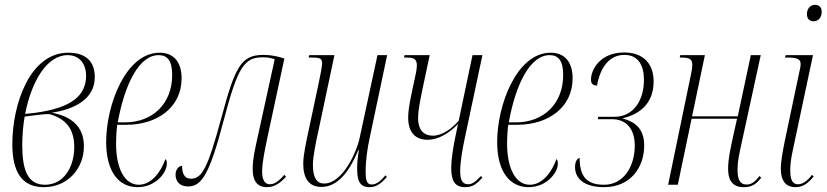

<svg xmlns="http://www.w3.org/2000/svg" viewBox="-20 -764 3418 794"><path d="M161 10C262 10 327 -69 327 -159C327 -244 272 -283 194 -298C282 -311 372 -351 372 -445C372 -512 333 -546 262 -546C104 -546 31 -334 31 -168C31 -55 69 10 161 10ZM122 -297 84 -293C110 -426 173 -536 260 -536C310 -536 336 -498 336 -451C336 -374 284 -318 122 -297ZM166 0C95 0 72 -60 72 -164C72 -207 76 -248 82 -282C111 -285 158 -293 185 -292C263 -270 287 -219 287 -156C287 -72 243 0 166 0Z M549 10C622 10 670 -48 670 -88C670 -100 667 -104 664 -106C644 -49 604 0 554 0C495 0 460 -68 460 -170C460 -201 463 -240 465 -248H503C629 -248 731 -319 731 -440C731 -507 699 -546 640 -546C500 -546 419 -330 419 -177C419 -54 471 10 549 10ZM497 -258H467C496 -418 556 -536 636 -536C673 -536 692 -512 692 -454C692 -334 610 -258 497 -258Z M1084 10C1118 10 1141 -10 1163 -33L1156 -41C1134 -16 1116 -2 1096 -2C1073 -2 1064 -23 1064 -56C1064 -94 1077 -152 1086 -196L1156 -522C1129 -531 1100 -537 1069 -537C976 -537 952 -486 896 -279C838 -63 814 -25 769 -25C742 -25 733 -48 733 -78C718 -78 706 -61 706 -42C706 -17 720 7 758 7C814 7 847 -43 906 -270C963 -486 990 -527 1066 -527C1084 -527 1099 -525 1116 -519L1047 -204C1035 -149 1025 -108 1025 -64C1025 -17 1043 10 1084 10Z M1509 10C1540 10 1561 -11 1580 -32L1574 -39C1556 -18 1539 -1 1517 -1C1494 -1 1492 -25 1492 -58C1492 -97 1499 -150 1509 -195L1581 -536H1541L1468 -197C1456 -136 1397 -5 1320 -5C1290 -5 1274 -29 1274 -82C1274 -117 1287 -180 1297 -224L1363 -536H1259L1256 -526H1270C1304 -526 1312 -522 1312 -502C1312 -488 1304 -449 1297 -416L1257 -228C1248 -185 1234 -125 1234 -87C1234 -30 1255 9 1309 9C1370 9 1420 -42 1462 -144H1464C1458 -106 1457 -86 1457 -70C1457 -21 1464 10 1509 10Z M1904 10C1936 10 1951 -4 1975 -29L1969 -36C1945 -11 1932 -2 1916 -2C1891 -2 1883 -22 1883 -56C1883 -92 1892 -146 1903 -197L1975 -536H1934L1877 -265C1849 -232 1808 -203 1771 -203C1727 -203 1709 -232 1709 -275C1709 -309 1718 -351 1730 -409L1757 -536H1653L1651 -526H1663C1691 -526 1704 -520 1704 -493C1704 -476 1697 -447 1688 -406L1681 -372C1671 -326 1668 -297 1668 -278C1668 -214 1700 -186 1748 -186C1795 -186 1839 -215 1874 -251L1863 -198C1853 -149 1846 -103 1846 -69C1846 -16 1861 10 1904 10Z M2166 10C2239 10 2287 -48 2287 -88C2287 -100 2284 -104 2281 -106C2261 -49 2221 0 2171 0C2112 0 2077 -68 2077 -170C2077 -201 2080 -240 2082 -248H2120C2246 -248 2348 -319 2348 -440C2348 -507 2316 -546 2257 -546C2117 -546 2036 -330 2036 -177C2036 -54 2088 10 2166 10ZM2114 -258H2084C2113 -418 2173 -536 2253 -536C2290 -536 2309 -512 2309 -454C2309 -334 2227 -258 2114 -258Z M2478 10C2587 10 2644 -71 2644 -162C2644 -234 2604 -261 2555 -274V-275C2624 -291 2683 -335 2683 -427C2683 -500 2641 -547 2561 -547C2462 -547 2424 -476 2424 -435C2424 -416 2433 -411 2449 -410C2463 -491 2504 -537 2562 -537C2622 -537 2643 -490 2643 -434C2643 -348 2599 -281 2521 -281H2454L2452 -271H2512C2563 -271 2605 -238 2605 -162C2605 -77 2560 0 2478 0C2411 0 2377 -29 2377 -111C2370 -111 2358 -98 2358 -74C2358 -20 2403 10 2478 10Z M3055 10C3090 10 3106 -2 3128 -29L3121 -36C3101 -11 3087 -1 3068 -1C3037 -1 3030 -26 3030 -64C3030 -96 3036 -124 3052 -196L3126 -536H3085L3031 -283H2842L2895 -536H2793L2791 -526H2798C2833 -526 2843 -519 2843 -494C2843 -486 2841 -474 2838 -459L2743 0H2783L2840 -273H3028L3011 -197C3001 -149 2991 -107 2991 -66C2991 -27 3003 10 3055 10Z M3344 -676C3364 -676 3378 -691 3378 -715C3378 -735 3366 -744 3351 -744C3331 -744 3317 -728 3317 -706C3317 -685 3329 -676 3344 -676ZM3270 10C3302 10 3322 -7 3345 -34L3338 -41C3318 -15 3299 -2 3280 -2C3256 -2 3248 -23 3248 -60C3248 -74 3249 -100 3258 -140L3342 -536H3229L3226 -526H3240C3280 -526 3291 -517 3291 -499C3291 -493 3290 -484 3287 -473L3226 -184C3218 -143 3209 -100 3209 -66C3209 -17 3229 10 3270 10Z"/></svg>

Font: Noto Serif Display ExtraCondensed ExtraLight
Style: Italic
Weight: 200
Width: 2
Italic angle: -12°
Designer: Monotype Design Team
Foundry: Monotype Imaging Inc.
Version: Version 2.009